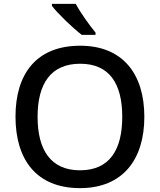

<svg xmlns="http://www.w3.org/2000/svg" viewBox="-20 -961 825 991"><path d="M371 -941H248V-931C275 -894 355 -817 402 -781H473V-793C442 -830 395 -896 371 -941ZM725 -358C725 -580 613 -725 394 -725C167 -725 60 -579 60 -359C60 -138 167 10 393 10C613 10 725 -137 725 -358ZM174 -358C174 -529 242 -632 394 -632C545 -632 611 -529 611 -358C611 -187 545 -82 393 -82C242 -82 174 -187 174 -358Z"/></svg>

Font: Noto Sans Malayalam Medium
Style: Regular
Weight: 500
Designer: Jelle Bosma - Monotype Design Team
Foundry: Monotype Imaging Inc.
Version: Version 2.104